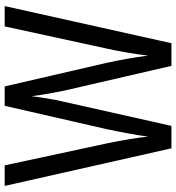

<svg xmlns="http://www.w3.org/2000/svg" viewBox="14 -768 754 822"><g transform="rotate(-90 391.0 -357.0)"><path d="M776 -714H689L594 -277C582 -222 571 -161 564 -100C556 -162 545 -222 533 -277L432 -714H349L249 -277C237 -221 225 -157 217 -100C213 -145 202 -208 188 -277L94 -714H6L167 0H263L366 -459C378 -509 386 -564 390 -599C397 -546 407 -493 414 -459L520 0H617Z"/></g></svg>

Font: Noto Sans Gujarati UI Condensed
Style: Regular
Weight: 400
Width: 3
Designer: Jelle Bosma - Monotype Design Team, Universal Thirst
Foundry: Monotype Imaging Inc.
Version: Version 2.106